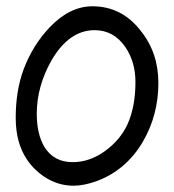

<svg xmlns="http://www.w3.org/2000/svg" viewBox="-20 -591 554 611"><path d="M214 0Q169 0 130 -23Q91 -46 66 -83Q30 -136 30 -216Q30 -302 55 -370Q84 -447 138 -504Q202 -571 274 -571Q367 -571 427 -494Q484 -424 484 -327Q484 -224 434 -139Q381 -49 286 -14Q246 0 214 0ZM211 -75Q266 -75 315 -111Q363 -146 386 -196Q411 -252 411 -330Q411 -394 379 -441Q342 -495 281 -495Q200 -495 144 -399Q97 -316 97 -229Q97 -165 121 -124Q151 -75 211 -75Z"/></svg>

Font: Dongol
Style: Regular
Weight: 400
Designer: Abdo Mohamed and Ibrahim Hamdi
Foundry: Protype Foundry
Version: Version 1.000;hotconv 1.0.109;makeotfexe 2.5.65596